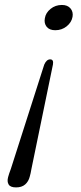

<svg xmlns="http://www.w3.org/2000/svg" viewBox="-20 -616 336 794"><path d="M46.5 159Q23 159 15.8 147Q8.5 135 13.5 116.5Q15 111 18 101.5Q21 92 25 82L163 -349Q172.5 -370.5 187.5 -370.5Q202.5 -370.5 199 -349.5L110 82.5Q107 101 103 114.5Q98 134.5 84 146.8Q70 159 46.5 159ZM236 -595.5Q259.5 -595.5 271.5 -581.2Q283.5 -567 280 -546.5Q276 -523.5 255.8 -507.2Q235.5 -491 208.5 -491Q184.5 -491 173 -505.2Q161.5 -519.5 165.5 -540.5Q169 -563 189 -579.2Q209 -595.5 236 -595.5Z"/></svg>

Font: Fraunces 9pt S000 Light
Style: Italic
Weight: 300
Italic angle: -16°
Version: Version 1.000; ttfautohint (v1.8.3)